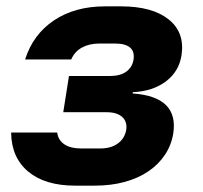

<svg xmlns="http://www.w3.org/2000/svg" viewBox="-20 -577 640 604"><path d="M59 -390Q84 -469 150 -513Q216 -557 310 -557H361Q459 -557 510.5 -516Q562 -475 551 -403Q543 -352 502 -321Q461 -290 398 -287L397 -283Q543 -273 525 -157Q519 -120 498.5 -89.5Q478 -59 446 -37.5Q414 -16 371.5 -4.5Q329 7 278 7H216Q122 7 69 -37Q16 -81 15 -160H160Q163 -136 182.5 -123Q202 -110 234 -110H296Q329 -110 350.5 -125.5Q372 -141 377 -168Q381 -194 364.5 -209Q348 -224 315 -224H179L197 -338H327Q358 -338 377 -351.5Q396 -365 400 -389Q404 -415 389 -427.5Q374 -440 343 -440H292Q261 -440 238 -427.5Q215 -415 204 -390Z"/></svg>

Font: JetBrains Mono ExtraBold
Style: Italic
Weight: 800
Designer: Philipp Nurullin, Konstantin Bulenkov
Foundry: JetBrains
Version: Version 1.000; ttfautohint (v1.8.3)